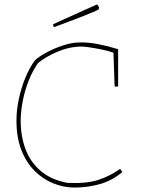

<svg xmlns="http://www.w3.org/2000/svg" viewBox="-20 -837 632 863"><path d="M314 6Q267 6 220.5 -12.5Q174 -31 136.5 -68Q99 -105 76.5 -161.5Q54 -218 54 -295Q54 -340 64 -389Q74 -438 92.5 -484Q111 -530 137 -566Q158 -585 192.5 -603Q227 -621 265.5 -633.5Q304 -646 335 -646Q372 -648 419 -639Q466 -630 511 -616V-449L499 -447L495 -451L490 -600Q472 -607 441.5 -613.5Q411 -620 380 -624.5Q349 -629 328 -627Q284 -624 237 -604Q190 -584 152 -555Q127 -520 109.5 -476Q92 -432 83 -386.5Q74 -341 73 -300Q72 -230 93.5 -170Q115 -110 162 -69.5Q209 -29 283 -15Q366 -11 419 -27.5Q472 -44 520 -78L530 -64Q484 -25 429 -9.5Q374 6 314 6ZM223 -715Q222 -716 220.5 -718.5Q219 -721 219 -722V-728L247 -741L400 -810L416 -817Q421 -813 425 -804L424 -795Q423 -793 399 -783Q375 -773 341 -759.5Q307 -746 274 -734Q241 -722 223 -715Z"/></svg>

Font: Labrada Thin
Style: Regular
Weight: 100
Designer: Mercedes Jáuregui
Foundry: Omnibus-Type Team
Version: Version 1.000; ttfautohint (v1.8.4.7-5d5b)